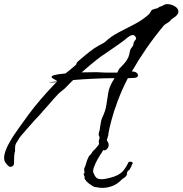

<svg xmlns="http://www.w3.org/2000/svg" viewBox="-104 -674 885 931"><path d="M-53 135Q-59 135 -63 131Q-72 123 -78 114Q-84 105 -84 90Q-84 74 -73.5 48Q-63 22 -37 -18Q-17 -48 34.5 -118.5Q86 -189 170 -276Q173 -277 173 -279Q173 -282 166.5 -285.5Q160 -289 153 -293Q146 -297 146 -301Q146 -306 160 -310Q174 -314 214 -318Q227 -329 240.5 -339.5Q254 -350 260 -356Q265 -360 266 -362Q267 -364 267 -365V-366Q267 -368 268.5 -370.5Q270 -373 275 -377Q340 -434 371.5 -451Q403 -468 405 -470Q433 -497 470.5 -516.5Q508 -536 546 -555.5Q584 -575 615 -602Q619 -604 623 -611.5Q627 -619 631 -624Q636 -629 649 -631.5Q662 -634 664 -637Q668 -641 675.5 -643Q683 -645 687 -648Q696 -654 708 -654Q726 -654 743.5 -643.5Q761 -633 761 -618Q761 -608 753 -600Q747 -593 737.5 -587.5Q728 -582 722 -574Q716 -567 706 -561.5Q696 -556 691 -551Q645 -496 606 -439.5Q567 -383 535 -327Q549 -328 557 -322Q565 -316 565 -309Q565 -296 542 -296Q537 -296 530.5 -295.5Q524 -295 516 -295Q488 -241 467.5 -186.5Q447 -132 436 -89.5Q425 -47 422 -28Q422 -18 417.5 -6Q413 6 415 8Q418 12 420.5 17.5Q423 23 423 30Q423 44 408 54Q406 55 402 55Q395 55 390.5 49Q386 43 382 36Q379 30 377 24.5Q375 19 375 13Q375 7 378 -2Q379 -3 379 -5Q379 -10 376 -15.5Q373 -21 375 -28Q380 -42 382.5 -65Q385 -88 392 -104Q408 -137 412 -166.5Q416 -196 421 -224.5Q426 -253 444 -283Q444 -282 446.5 -286Q449 -290 451 -295Q407 -295 353.5 -292.5Q300 -290 251 -286Q243 -278 234.5 -270Q226 -262 217 -252Q209 -243 198 -235Q187 -227 179 -219Q172 -212 156.5 -194.5Q141 -177 126 -159.5Q111 -142 104 -135Q101 -131 92.5 -121.5Q84 -112 75.5 -103Q67 -94 64 -91Q34 -57 19 -40Q4 -23 -2 -15.5Q-8 -8 -10 -5Q-12 -2 -14.5 2.5Q-17 7 -26 21Q-31 30 -31 42V51Q-31 55 -31 58.5Q-31 62 -33 66Q-35 75 -35.5 92Q-36 109 -36 116Q-36 126 -41.5 130.5Q-47 135 -53 135ZM407 -322H465L473 -339L474 -340Q501 -367 510.5 -382Q520 -397 522 -407.5Q524 -418 526.5 -428Q529 -438 542 -454Q543 -470 551.5 -479Q560 -488 553 -495Q549 -504 540 -504Q528 -504 507 -486Q498 -478 481 -466Q464 -454 446 -441.5Q428 -429 415.5 -420.5Q403 -412 403 -412L402 -411Q395 -408 365 -384.5Q335 -361 292 -323Q311 -323 329 -323.5Q347 -324 363 -324Q375 -324 386 -323Q397 -322 407 -322ZM172 -279 170 -276Q162 -274 136 -274H135Q130 -274 137 -275Q144 -276 155 -277.5Q166 -279 172 -279ZM394 237Q377 237 365 234Q352 233 348 230Q344 227 336 222Q312 207 305 189Q307 185 307 185Q307 183 305 180.5Q303 178 303 173Q299 168 302.5 167Q306 166 306 165Q306 160 305 156Q304 152 304 148Q304 141 307 137Q310 131 313.5 118.5Q317 106 322.5 93Q328 80 337 74Q338 73 342 65.5Q346 58 356 50Q361 44 368.5 35.5Q376 27 375 26Q382 21 402 21Q412 21 417 26Q402 39 397 51.5Q392 64 382 77Q376 86 367 102.5Q358 119 352 135.5Q346 152 348 161Q353 175 360.5 185Q368 195 389 195Q410 195 450 182Q483 170 498 148.5Q513 127 516 119Q517 114 520.5 112Q524 110 528 110Q534 110 538 113.5Q542 117 537 122Q535 127 532 134Q529 141 525 147Q524 150 520 152Q516 154 515 156Q514 161 512 164Q510 167 512 171Q508 182 497.5 188.5Q487 195 484 199Q462 221 438 229Q414 237 394 237Z"/></svg>

Font: Vujahday Script
Style: Regular
Weight: 400
Designer: Robert E. Leuschke
Foundry: Robert E. Leuschke
Version: Version 1.010; ttfautohint (v1.8.3)